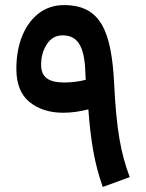

<svg xmlns="http://www.w3.org/2000/svg" viewBox="-20 -726 570 750"><path d="M325.2 -298.8C329.6 -235.4 336.4 -180.7 344.7 -134.3C353 -87.9 365.2 -42 381.3 4.4L486.8 -34.2C452.1 -126.5 434.6 -217.3 425.8 -401.9C415 -607.4 371.6 -706.1 230 -706.1C192.4 -706.1 159.2 -695.3 131.3 -673.8C75.2 -630.4 43.9 -552.7 43.9 -457.5C43.9 -398.4 61 -355.5 95.2 -327.6C129.4 -299.8 173.3 -285.6 227.1 -285.6C261.7 -285.6 291.5 -290.5 325.2 -298.8ZM314.9 -414.1C287.1 -407.7 262.2 -403.8 231.4 -403.8C171.4 -403.8 140.6 -423.3 140.6 -472.7C140.6 -504.4 148.4 -531.2 163.6 -554.2C178.7 -576.7 198.7 -587.9 224.6 -587.9C289.6 -587.9 311.5 -535.2 314 -432.1Z"/></svg>

Font: Estedad SemiBold
Style: Regular
Weight: 600
Designer: Amin Abedi
Version: Version 7.3